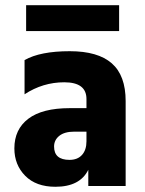

<svg xmlns="http://www.w3.org/2000/svg" viewBox="-20 -712 556 735"><path d="M246 -100Q277 -100 294 -119Q311 -138 311 -171V-208H264Q227 -208 207 -192Q187 -176 187 -151Q187 -100 246 -100ZM318 -62Q286 3 192 3Q118 3 76.5 -39Q35 -81 35 -144Q35 -217 88.5 -257.5Q142 -298 247 -298H311V-333Q311 -397 226 -397Q144 -397 74 -351V-482Q134 -516 247 -516Q355 -516 408 -469.5Q461 -423 461 -325V0H318ZM436 -593H80V-692H436Z"/></svg>

Font: Hind Guntur
Style: Bold
Weight: 700
Designer: Manushi Parikh, Hitesh Malaviya
Foundry: Indian Type Foundry
Version: Version 1.002;PS 1.0;hotconv 1.0.86;makeotf.lib2.5.63406; tt